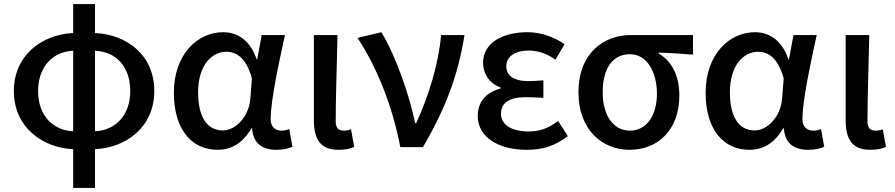

<svg xmlns="http://www.w3.org/2000/svg" viewBox="-20 -722 4390 942"><path d="M48 -275C48 -97 189 3 339 10V200H446V10C597 3 737 -97 737 -275C737 -454 600 -553 446 -560V-702H339V-560C189 -553 48 -454 48 -275ZM446 -473C548 -469 619 -397 619 -275C619 -154 544 -82 446 -78ZM167 -275C167 -397 241 -469 339 -473V-78C241 -82 167 -154 167 -275Z M1048 13C1117 13 1173 -22 1213 -92H1217C1222 -18 1267 13 1336 13C1372 13 1398 6 1415 -2L1399 -89C1387 -84 1374 -81 1362 -81C1331 -81 1308 -99 1308 -136C1308 -231 1348 -411 1378 -550H1264L1242 -431H1239C1207 -527 1142 -564 1075 -564C948 -564 833 -454 833 -267C833 -87 920 13 1048 13ZM1073 -82C997 -82 952 -147 952 -269C952 -403 1020 -468 1090 -468C1139 -468 1188 -440 1216 -337L1208 -236C1201 -152 1138 -82 1073 -82Z M1641 13C1677 13 1698 7 1718 -1L1702 -88C1690 -83 1678 -81 1668 -81C1642 -81 1627 -93 1627 -126C1627 -246 1633 -407 1636 -550H1520V-133C1520 -41 1550 13 1641 13Z M1944 0H2055C2170 -197 2228 -357 2259 -550H2144C2132 -409 2084 -253 2022 -118H2017C1988 -256 1921 -451 1851 -564L1734 -536C1827 -397 1906 -202 1944 0Z M2564 13C2639 13 2698 -3 2766 -54L2718 -129C2669 -90 2623 -77 2576 -77C2488 -77 2438 -110 2438 -164C2438 -217 2478 -245 2557 -245C2585 -245 2614 -244 2646 -242V-328C2619 -326 2596 -324 2574 -324C2498 -324 2464 -353 2464 -397C2464 -447 2511 -474 2573 -474C2621 -474 2665 -458 2705 -429L2750 -505C2698 -541 2634 -564 2568 -564C2452 -564 2350 -516 2350 -413C2350 -363 2379 -313 2436 -293V-288C2373 -271 2324 -230 2324 -153C2324 -48 2427 13 2564 13Z M3069 13C3208 13 3313 -85 3313 -253C3313 -350 3276 -423 3212 -459V-464C3272 -462 3319 -459 3380 -454V-550H3075C2942 -550 2818 -461 2818 -269C2818 -87 2933 13 3069 13ZM3070 -81C2992 -81 2937 -152 2937 -269C2937 -397 2993 -456 3071 -456C3156 -456 3203 -366 3203 -263C3203 -150 3149 -81 3070 -81Z M3657 13C3726 13 3782 -22 3822 -92H3826C3831 -18 3876 13 3945 13C3981 13 4007 6 4024 -2L4008 -89C3996 -84 3983 -81 3971 -81C3940 -81 3917 -99 3917 -136C3917 -231 3957 -411 3987 -550H3873L3851 -431H3848C3816 -527 3751 -564 3684 -564C3557 -564 3442 -454 3442 -267C3442 -87 3529 13 3657 13ZM3682 -82C3606 -82 3561 -147 3561 -269C3561 -403 3629 -468 3699 -468C3748 -468 3797 -440 3825 -337L3817 -236C3810 -152 3747 -82 3682 -82Z M4250 13C4286 13 4307 7 4327 -1L4311 -88C4299 -83 4287 -81 4277 -81C4251 -81 4236 -93 4236 -126C4236 -246 4242 -407 4245 -550H4129V-133C4129 -41 4159 13 4250 13Z"/></svg>

Font: Kinto Sans Med
Style: Regular
Weight: 500
Designer: Authors: Ryoko NISHIZUKA  (kana & ideographs); Paul D. Hunt (Latin, Greek & Cyrillic); Wenlong ZHANG  (bopomofo); Sandol
Foundry: Adobe Systems Incorporated, ookami Inc.
Version: Version 0.001